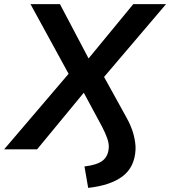

<svg xmlns="http://www.w3.org/2000/svg" viewBox="-58 -725 826 932"><path d="M370 187 352 83Q413 76 440.5 54.5Q468 33 470 -10Q471 -28 463 -52Q455 -76 438 -109L340 -291H362L122 0H-38L294 -389V-332L90 -705H233L379 -428H361L589 -705H748L428 -329L427 -388L554 -158Q580 -112 590.5 -71.5Q601 -31 600 0Q596 86 537.5 130.5Q479 175 370 187Z"/></svg>

Font: Nunito Sans 10pt
Style: Bold Italic
Weight: 700
Italic angle: -9°
Designer: Vernon Adams
Foundry: Vernon Adams
Version: Version 3.101;gftools[0.9.27]